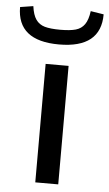

<svg xmlns="http://www.w3.org/2000/svg" viewBox="-103 -797 472 833"><g transform="rotate(5 133.0 -380.5)"><path d="M133 -605Q-49 -605 -49 -752L8 -761Q13 -723 27 -703Q41 -683 65.5 -676Q90 -669 133 -669Q176 -669 200.5 -676Q225 -683 239 -703Q253 -723 258 -761L315 -752Q315 -605 133 -605ZM83 -516H183V0H83Z"/></g></svg>

Font: Voces
Style: Regular
Weight: 400
Designer: Ana Paula Megda, Pablo Ugerman
Foundry: Ana Paula Megda, Pablo Ugerman
Version: Version 1.100